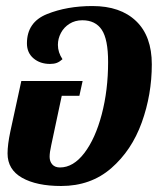

<svg xmlns="http://www.w3.org/2000/svg" viewBox="-20 -600 541 633"><path d="M480.5 -387.7Q480.5 -288.1 447.3 -196Q414.1 -104 346.7 -45.4Q279.3 13.2 181.6 13.2Q100.6 13.2 52.7 -13.9Q4.9 -41 4.9 -94.2Q4.9 -123 14.2 -167L50.3 -333H193.8H252.4L241.7 -284.2H183.6L148.9 -121.1Q143.6 -97.7 143.6 -83Q143.6 -67.9 152.3 -57.9Q161.1 -47.9 177.7 -47.9Q221.7 -47.9 258.1 -95.5Q294.4 -143.1 315.4 -222.9Q336.4 -302.7 336.4 -395.5Q336.4 -470.7 315.4 -502Q294.4 -533.2 251.5 -533.2Q227.5 -533.2 209.2 -521.7Q190.9 -510.3 180.9 -491.5Q170.9 -472.7 170.9 -452.1Q170.9 -427.2 186 -404.8Q176.8 -396.5 167.5 -392.8Q158.2 -389.2 145 -389.2Q112.3 -389.2 90.6 -407.5Q68.8 -425.8 68.8 -457Q68.8 -526.9 134.8 -553.5Q200.7 -580.1 284.7 -580.1Q377 -580.1 428.7 -530.5Q480.5 -481 480.5 -387.7Z"/></svg>

Font: Pattaya
Style: Regular
Weight: 400
Designer: Pablo Impallari / Thai characters Designed by Thanarat Vachiruckul and Suppakit Chalermlarp
Foundry: Pablo Impallari
Version: Version 2.000